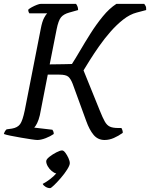

<svg xmlns="http://www.w3.org/2000/svg" viewBox="-29 -724 776 993"><path d="M164 0Q156 0 132.5 -3.5Q109 -7 80 -12Q51 -17 26 -22Q1 -27 -9 -31Q-5 -46 5 -55L33 -59Q62 -64 75 -82Q88 -100 99 -153L182 -576Q189 -613 199 -631.5Q209 -650 215 -655H123Q117 -663 117 -674Q123 -680 136 -687Q149 -694 162 -699Q175 -704 182 -704H364Q367 -701 371 -692.5Q375 -684 375 -672L329 -659Q300 -651 286.5 -634.5Q273 -618 264 -573L228 -391Q267 -391 300.5 -392Q334 -393 343 -393Q360 -419 384.5 -461Q409 -503 439 -550.5Q469 -598 503 -639.5Q537 -681 573 -704H717Q719 -701 723.5 -694Q728 -687 727 -672L678 -659Q643 -650 608.5 -623Q574 -596 542.5 -560Q511 -524 484 -485.5Q457 -447 436 -413.5Q415 -380 403 -360L488 -150Q502 -115 513 -95.5Q524 -76 539.5 -69Q555 -62 582 -62H599Q600 -60 603 -53.5Q606 -47 606 -37Q584 -21 560 -10.5Q536 0 512 0Q477 0 455 -26.5Q433 -53 417 -98L347 -290Q337 -316 324.5 -327Q312 -338 278 -338H218L177 -128Q171 -103 163 -87Q155 -71 148 -64L242 -53Q244 -51 246.5 -45Q249 -39 249 -31Q232 -19 207.5 -9.5Q183 0 164 0ZM230 249Q218 249 206.5 242Q195 235 192 227Q211 217 230 202.5Q249 188 262 173Q251 171 238.5 160.5Q226 150 218 136Q210 122 210 110Q210 100 226.5 87Q243 74 262.5 64Q282 54 292 54Q300 54 309 66Q318 78 325 93.5Q332 109 332 120Q332 131 318.5 152.5Q305 174 286 196Q267 218 251 233.5Q235 249 230 249Z"/></svg>

Font: Texturina Light
Style: Italic
Weight: 300
Italic angle: -11°
Designer: Guillermo Torres Carreño
Foundry: Omnibus-Type
Version: Version 1.002; ttfautohint (v1.8.3)